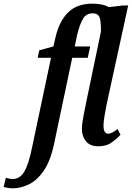

<svg xmlns="http://www.w3.org/2000/svg" viewBox="-142 -790 721 1050"><path d="M-73 240Q-85 240 -99.5 237.5Q-114 235 -122 232L-110 182Q-103 184 -92.5 186.5Q-82 189 -73 189Q-34 189 -10 150Q14 111 33 18L137 -474H64L73 -515L150 -536L162 -588Q183 -676 231.5 -723Q280 -770 363 -770Q420 -770 453 -751L530 -760H559L440 -214Q435 -187 429.5 -155Q424 -123 424 -103Q424 -59 450 -59Q461 -59 473.5 -66Q486 -73 501 -84L517 -53Q498 -32 469 -11Q440 10 396 10Q351 10 328.5 -17Q306 -44 306 -84Q306 -111 314 -153Q322 -195 333 -248L410 -617Q411 -664 404 -690.5Q397 -717 365 -717Q331 -717 313.5 -690Q296 -663 280 -600L267 -536H351L338 -474H253L153 0Q133 93 96 145.5Q59 198 14.5 219Q-30 240 -73 240Z"/></svg>

Font: Noto Serif ExtraCondensed SemiBold
Style: Italic
Weight: 600
Width: 2
Italic angle: -12°
Designer: Monotype Design Team
Foundry: Monotype Imaging Inc.
Version: Version 2.013